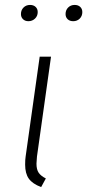

<svg xmlns="http://www.w3.org/2000/svg" viewBox="-20 -752 354 779"><path d="M130 -117Q128 -95 128 -88Q128 -64 137 -51Q146 -38 166 -28L147 7Q112 -6 97 -27Q82 -48 82 -84Q82 -105 84 -117L141 -522H187ZM65 -695Q65 -711 75.5 -721.5Q86 -732 102 -732Q116 -732 124.5 -724Q133 -716 133 -703Q133 -687 122 -676.5Q111 -666 95 -666Q82 -666 73.5 -674Q65 -682 65 -695ZM246 -695Q246 -711 256.5 -721.5Q267 -732 283 -732Q297 -732 305.5 -724Q314 -716 314 -703Q314 -687 303.5 -676.5Q293 -666 277 -666Q263 -666 254.5 -674Q246 -682 246 -695Z"/></svg>

Font: Fira Sans ExtraLight
Style: Italic
Weight: 275
Italic angle: -8°
Designer: Carrois Corporate & Edenspiekermann AG
Foundry: Carrois Corporate GbR & Edenspiekermann AG
Version: Version 4.203